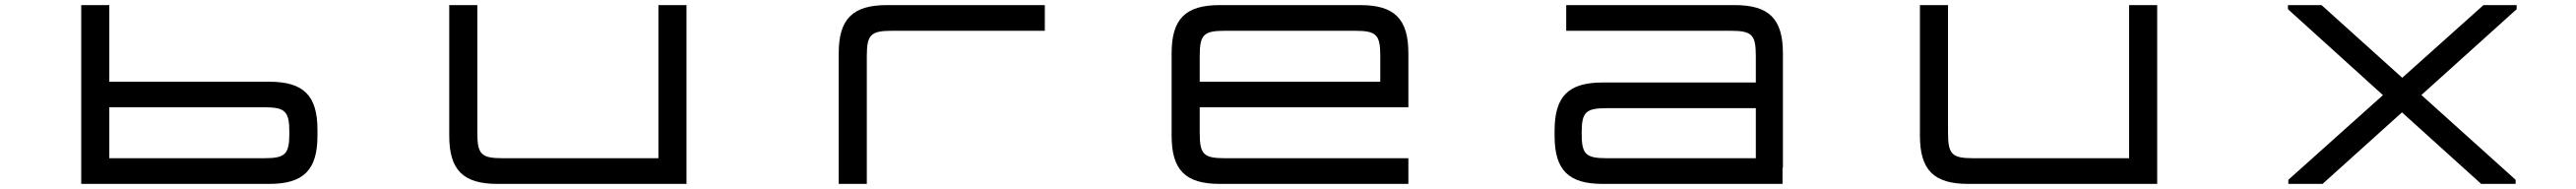

<svg xmlns="http://www.w3.org/2000/svg" viewBox="-20 -720 10088 740"><path d="M298 0H1034.5C1168.5 0 1223 -54.5 1223 -188.5V-212C1223 -346 1168.5 -400 1034.5 -400H408V-700H298ZM408 -100.5V-300H1013.5C1097.5 -300 1113 -284.5 1113 -200.5V-200C1113 -115.5 1097.5 -100.5 1013.5 -100.5Z M1927.5 0H2668V-700H2558V-100.5H1948.5C1864.5 -100.5 1849 -115.5 1849 -200V-700H1739V-188.5C1739 -54.5 1793.5 0 1927.5 0Z M3264 -511.5V0H3374V-500C3374 -584.5 3389.5 -599.5 3473.5 -599.5H4071V-700H3452.5C3318.5 -700 3264 -645.5 3264 -511.5Z M5306.5 -700H4755.5C4621.5 -700 4567.5 -645.5 4567.5 -511.5V-188.5C4567.5 -54.5 4621.5 0 4755.5 0H5494.5V-100.5H4777C4692.5 -100.5 4677.5 -115.5 4677.5 -200V-300H5494.5V-511.5C5494.5 -645.5 5440.5 -700 5306.5 -700ZM4677.5 -400V-500C4677.5 -584.5 4692.5 -599.5 4777 -599.5H5285C5369.5 -599.5 5384.5 -584.5 5384.5 -500V-400Z M6272.5 -296.5H6855V-100.5H6272.5C6188.5 -100.5 6173 -115.5 6173 -198.5C6173 -281.5 6188.5 -296.5 6272.5 -296.5ZM6067 -188.5C6067 -54.5 6121 0 6255 0H6959.5V-63H6961V-511.5C6961 -645.5 6907 -700 6773 -700H6112.5V-599.5H6755.5C6840 -599.5 6855 -584.5 6855 -500V-397H6255C6121 -397 6067 -342.5 6067 -208.5Z M7686 0H8426.5V-700H8316.5V-100.5H7707C7623 -100.5 7607.5 -115.5 7607.5 -200V-700H7497.5V-188.5C7497.5 -54.5 7552 0 7686 0Z M8938.5 -684 9310.5 -347.5 8940 -16V0H9074L9385 -280L9695 0H9830V-16L9461 -348L9834 -684V-700H9704L9386 -415.5L9070 -700H8938.5Z"/></svg>

Font: Melete
Style: Regular
Weight: 400
Width: 6
Designer: Sora Sagano
Foundry: DOT COLON
Version: Version 0.200;FEAKit 1.0